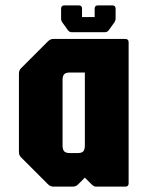

<svg xmlns="http://www.w3.org/2000/svg" viewBox="-20 -695 549 715"><path d="M179 0Q167.5 0 159 -8.5L59 -108.5Q50.5 -116.5 50.5 -128.5V-421.5Q50.5 -433.5 59 -441.5L159 -541.5Q167.5 -550 179 -550H446.5Q459 -550 459 -537.5V-12.5Q459 0 446.5 0H338.5Q332 0 328.5 -2.5Q325 -5 321 -8.5L296 -33.5L271 -8.5Q263 0 251 0ZM240 -125H269.5Q284.5 -125 290.2 -131.5Q296 -138 296 -153V-425H240.5Q225 -425 219 -418.5Q213 -412 213 -397V-153Q213 -138 219 -131.5Q225 -125 240 -125ZM248 -575Q238.5 -575 233 -582.5L212.5 -611Q207.5 -618 207.5 -626V-662.5Q207.5 -675 220 -675H273Q285.5 -675 285.5 -662.5V-631.5H332.5V-662.5Q332.5 -675 345 -675H398Q410.5 -675 410.5 -662.5V-626Q410.5 -618 405.5 -611L385 -582.5Q379.5 -575 370 -575Z"/></svg>

Font: Jaro 24pt
Style: Regular
Weight: 400
Designer: Agyei Archer, Celine Hurka, Mirko Velimirović
Version: Version 1.000